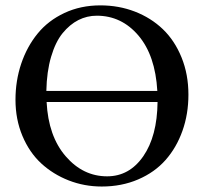

<svg xmlns="http://www.w3.org/2000/svg" viewBox="-20 -678 751 708"><path d="M561 -301.8H151.9Q158.2 -175.8 222.2 -101.8Q286.1 -27.8 375 -27.8Q457 -27.8 508.3 -101.8Q559.6 -175.8 561 -301.8ZM150.9 -342.8H560.1Q552.7 -473.6 490.5 -546.9Q428.2 -620.1 336.9 -620.1Q300.8 -620.1 269 -604Q237.3 -587.9 210.9 -555.7Q184.6 -523.4 168.5 -468.8Q152.3 -414.1 150.9 -342.8ZM674.8 -329.1Q674.8 -257.3 652.8 -195.6Q630.9 -133.8 590.6 -88.1Q550.3 -42.5 489.5 -16.4Q428.7 9.8 355 9.8Q291 9.8 233.4 -12.7Q175.8 -35.2 132.1 -75.4Q88.4 -115.7 62.7 -176.8Q37.1 -237.8 37.1 -310.1Q37.1 -380.4 58.3 -443.4Q79.6 -506.3 118.7 -554.2Q157.7 -602.1 217.5 -630.1Q277.3 -658.2 350.1 -658.2Q418 -658.2 477.3 -635.3Q536.6 -612.3 580.3 -570.6Q624 -528.8 649.4 -466.3Q674.8 -403.8 674.8 -329.1Z"/></svg>

Font: Common Serif Medium
Style: Regular
Weight: 500
Designer: Philipp H. Poll, Khaled Hosny
Foundry: Stefan Peev, Context Ltd.
Version: Version 1.026